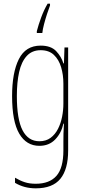

<svg xmlns="http://www.w3.org/2000/svg" viewBox="-20 -786 462 1048"><path d="M253 -756Q246 -738 237 -710.5Q228 -683 220.5 -654.5Q213 -626 211 -606H181V-616Q190 -651 205 -691.5Q220 -732 240 -766H253ZM202 -537Q258 -537 286.5 -507Q315 -477 326 -440H329L332 -527H352V35Q352 138 309.5 190Q267 242 175 242Q112 242 62 212V184Q89 200 115 208.5Q141 217 175 217Q250 217 288 174Q326 131 326 35V-12Q326 -35 326.5 -57.5Q327 -80 329 -111H326Q315 -60 281.5 -25Q248 10 195 10Q124 10 85 -56.5Q46 -123 46 -262Q46 -390 83 -463.5Q120 -537 202 -537ZM202 -512Q155 -512 126 -480.5Q97 -449 84.5 -393Q72 -337 72 -262Q72 -135 103 -75Q134 -15 195 -15Q231 -15 256 -33.5Q281 -52 296.5 -82.5Q312 -113 319 -149Q326 -185 326 -221V-329Q326 -378 313.5 -419.5Q301 -461 274 -486.5Q247 -512 202 -512Z"/></svg>

Font: Noto Sans ExtraCondensed Thin
Style: Regular
Weight: 100
Width: 2
Designer: Monotype Design Team
Foundry: Monotype Imaging Inc.
Version: Version 2.013; ttfautohint (v1.8.4.7-5d5b)